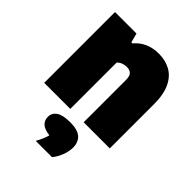

<svg xmlns="http://www.w3.org/2000/svg" viewBox="-231 -678 1055 1055"><g transform="rotate(45 297.0 -150.0)"><path d="M44 0V-550H211L225 -496H233.5Q286.5 -559 376.5 -559Q427 -559 467 -537.5Q507 -516 530.2 -468.2Q553.5 -420.5 553.5 -341.5V0H350.5V-327Q350.5 -359.5 338 -371.2Q325.5 -383 304.5 -383Q268.5 -383 246.5 -360V0ZM236.5 258.5Q261.5 213 268 184Q226.5 179 208.2 162Q190 145 190 118.5Q190 87.5 215.8 69.8Q241.5 52 299 52Q356.5 52 382.2 75Q408 98 408 139.5Q408 169.5 395 202.8Q382 236 363 258.5Z"/></g></svg>

Font: Encode Sans Semi Condensed Black
Style: Regular
Weight: 900
Width: 4
Designer: Multiple Designers
Foundry: Impallari Type
Version: Version 3.000; ttfautohint (v1.8.3) -l 8 -r 50 -G 200 -x 14 